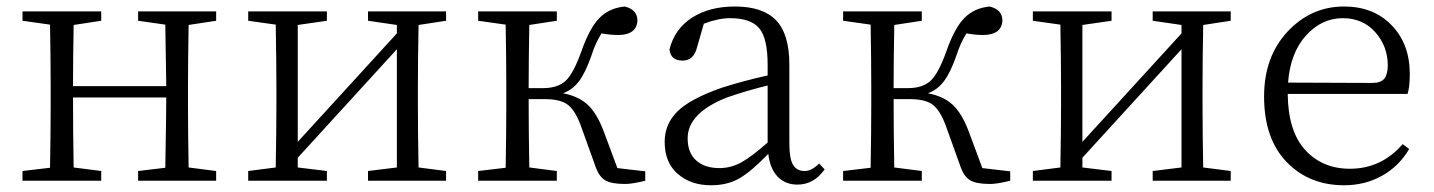

<svg xmlns="http://www.w3.org/2000/svg" viewBox="-20 -545 4323 579"><path d="M631.8 -482.4 548.8 -469.7Q546.9 -360.4 546.9 -284.2V-226.6Q546.9 -149.4 548.8 -40L631.8 -29.3V0H396.5V-29.3L478.5 -39.1Q481.4 -206.1 481.4 -251H200.2Q200.2 -149.4 202.1 -40L285.2 -29.3V0H47.9V-29.3L130.9 -39.1Q132.8 -150.4 132.8 -226.6V-284.2Q132.8 -361.3 130.9 -470.7L47.9 -482.4V-510.7H285.2V-482.4L202.1 -469.7Q200.2 -364.3 200.2 -285.2H481.4Q481.4 -309.6 478.5 -470.7L396.5 -482.4V-510.7H631.8Z M1325.2 -482.4 1242.2 -469.7Q1240.2 -360.4 1240.2 -284.2V-226.6Q1240.2 -149.4 1242.2 -40L1325.2 -29.3V0H1089.8V-29.3L1176.8 -40V-396.5L877.9 -69.3V-40L965.8 -29.3V0H728.5V-29.3L811.5 -40Q813.5 -149.4 813.5 -226.6V-284.2Q813.5 -361.3 811.5 -470.7L728.5 -482.4V-510.7H965.8V-482.4L877.9 -469.7V-117.2L1176.8 -444.3V-469.7L1089.8 -482.4V-510.7H1325.2Z M1841.8 -38.1 1925.8 -28.3V0Q1886.7 9.8 1865.2 9.8Q1823.2 9.8 1804.7 -1.5Q1786.1 -12.7 1775.4 -43.9L1730.5 -168.9Q1712.9 -214.8 1690.4 -230.5Q1668 -246.1 1622.1 -246.1H1574.2Q1574.2 -149.4 1576.2 -40L1659.2 -29.3V0H1421.9V-29.3L1504.9 -39.1Q1506.8 -150.4 1506.8 -226.6V-284.2Q1506.8 -361.3 1504.9 -470.7L1421.9 -482.4V-510.7H1659.2V-482.4L1576.2 -469.7Q1574.2 -362.3 1574.2 -279.3H1618.2Q1661.1 -279.3 1685.1 -300.8Q1709 -322.3 1733.4 -390.6Q1757.8 -460 1787.1 -490.2Q1816.4 -520.5 1863.3 -525.4Q1902.3 -516.6 1902.3 -482.4Q1899.4 -439.5 1843.8 -439.5Q1820.3 -439.5 1793.9 -444.3Q1775.4 -415 1763.7 -377.9Q1746.1 -327.1 1726.6 -300.8Q1707 -274.4 1677.7 -263.7Q1724.6 -254.9 1752.4 -229Q1780.3 -203.1 1800.8 -148.4Z M2294.9 -115.2V-287.1Q2237.3 -273.4 2171.9 -251Q2053.7 -204.1 2053.7 -127.9Q2053.7 -84 2079.6 -61Q2105.5 -38.1 2149.4 -38.1Q2183.6 -38.1 2214.4 -54.7Q2245.1 -71.3 2294.9 -115.2ZM2450.2 -51.8 2466.8 -34.2Q2434.6 11.7 2384.8 11.7Q2347.7 11.7 2324.7 -12.7Q2301.8 -37.1 2296.9 -81.1Q2246.1 -28.3 2210 -7.3Q2173.8 13.7 2124 13.7Q2063.5 13.7 2023.9 -20.5Q1984.4 -54.7 1984.4 -117.2Q1984.4 -170.9 2022.9 -209Q2061.5 -247.1 2156.2 -280.3Q2223.6 -301.8 2294.9 -317.4V-349.6Q2294.9 -430.7 2269 -460.4Q2243.2 -490.2 2181.6 -490.2Q2146.5 -490.2 2102.5 -473.6L2082 -402.3Q2072.3 -362.3 2038.1 -362.3Q2002 -362.3 1999 -396.5Q2014.6 -458 2066.9 -491.7Q2119.1 -525.4 2196.3 -525.4Q2280.3 -525.4 2320.3 -483.9Q2360.4 -442.4 2360.4 -349.6V-112.3Q2360.4 -66.4 2371.6 -47.9Q2382.8 -29.3 2406.2 -29.3Q2427.7 -29.3 2450.2 -51.8Z M2942.4 -38.1 3026.4 -28.3V0Q2987.3 9.8 2965.8 9.8Q2923.8 9.8 2905.3 -1.5Q2886.7 -12.7 2876 -43.9L2831.1 -168.9Q2813.5 -214.8 2791 -230.5Q2768.6 -246.1 2722.7 -246.1H2674.8Q2674.8 -149.4 2676.8 -40L2759.8 -29.3V0H2522.5V-29.3L2605.5 -39.1Q2607.4 -150.4 2607.4 -226.6V-284.2Q2607.4 -361.3 2605.5 -470.7L2522.5 -482.4V-510.7H2759.8V-482.4L2676.8 -469.7Q2674.8 -362.3 2674.8 -279.3H2718.8Q2761.7 -279.3 2785.6 -300.8Q2809.6 -322.3 2834 -390.6Q2858.4 -460 2887.7 -490.2Q2917 -520.5 2963.9 -525.4Q3002.9 -516.6 3002.9 -482.4Q3000 -439.5 2944.3 -439.5Q2920.9 -439.5 2894.5 -444.3Q2876 -415 2864.3 -377.9Q2846.7 -327.1 2827.1 -300.8Q2807.6 -274.4 2778.3 -263.7Q2825.2 -254.9 2853 -229Q2880.9 -203.1 2901.4 -148.4Z M3691.4 -482.4 3608.4 -469.7Q3606.4 -360.4 3606.4 -284.2V-226.6Q3606.4 -149.4 3608.4 -40L3691.4 -29.3V0H3456.1V-29.3L3543 -40V-396.5L3244.1 -69.3V-40L3332 -29.3V0H3094.7V-29.3L3177.7 -40Q3179.7 -149.4 3179.7 -226.6V-284.2Q3179.7 -361.3 3177.7 -470.7L3094.7 -482.4V-510.7H3332V-482.4L3244.1 -469.7V-117.2L3543 -444.3V-469.7L3456.1 -482.4V-510.7H3691.4Z M3864.3 -295.9 4118.2 -294.9Q4144.5 -294.9 4154.8 -308.1Q4165 -321.3 4165 -347.7Q4165 -405.3 4127.4 -447.8Q4089.8 -490.2 4029.3 -490.2Q3965.8 -490.2 3918.5 -438Q3871.1 -385.7 3864.3 -295.9ZM4224.6 -261.7H3863.3Q3864.3 -149.4 3916 -92.8Q3967.8 -36.1 4050.8 -36.1Q4145.5 -36.1 4210 -110.4L4229.5 -95.7Q4199.2 -43.9 4147.9 -15.1Q4096.7 13.7 4033.2 13.7Q3927.7 13.7 3859.9 -56.6Q3792 -127 3792 -253.9Q3792 -374 3862.8 -449.7Q3933.6 -525.4 4033.2 -525.4Q4122.1 -525.4 4176.8 -468.8Q4231.4 -412.1 4231.4 -322.3Q4231.4 -282.2 4224.6 -261.7Z"/></svg>

Font: GenYoMin TW TTF Light
Style: Regular
Weight: 300
Version: Version 1.300